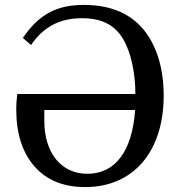

<svg xmlns="http://www.w3.org/2000/svg" viewBox="-20 -750 738 780"><path d="M50 -368C47 -339 46 -325 46 -306C46 -207 71 -130 120 -74C169 -18 238 10 326 10C522 10 645 -134 645 -362C645 -445 629 -518 598 -577C545 -679 452 -730 321 -730C209 -730 138 -691 73 -596L106 -567C157 -642 224 -676 313 -676C404 -676 461 -641 494 -564C517 -512 530 -441 530 -368ZM335 -44C229 -44 160 -128 160 -260V-303H529C517 -135 448 -44 335 -44Z"/></svg>

Font: Domine
Style: Regular
Weight: 400
Designer: Pablo Impallari, Rodrigo Fuenzalida, Brenda Gallo
Foundry: Pablo Impallari, Rodrigo Fuenzalida, Brenda Gallo
Version: Version 2.000